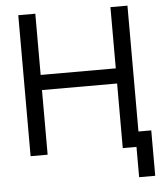

<svg xmlns="http://www.w3.org/2000/svg" viewBox="-59 -779 836 987"><g transform="rotate(-5 359.0 -286.0)"><path d="M72.3 -727.5H160.2V-411.6H547.9V-727.5H635.7V0H547.9V-333.5H160.2V0H72.3ZM618.7 0H582.5V-78.1H701.7V156.2H618.7Z"/></g></svg>

Font: Intratopia Thin
Style: Regular
Weight: 100
Designer: Rasmus Andersson
Foundry: rsms
Version: Version 3.000;Glyphs 3.2.3 (3260)